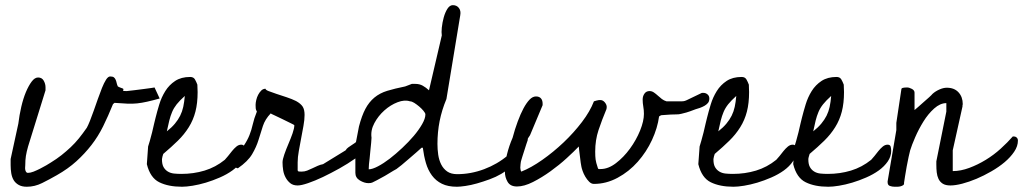

<svg xmlns="http://www.w3.org/2000/svg" viewBox="-20 -710 3895 731"><path d="M20.5 -104.5 49.8 -239.3Q53.7 -271.5 61 -303.2Q68.4 -335 78.6 -359.4Q88.9 -383.8 100.6 -399.4Q112.3 -415 125 -415Q139.6 -415 146.5 -402.8Q153.3 -390.6 153.3 -377.9V-366.2L86.9 -152.3Q81.1 -131.8 78.6 -116.2Q76.2 -100.6 76.2 -81.1Q76.2 -78.1 75.7 -73.2Q75.2 -68.4 76.2 -63.5Q77.1 -58.6 79.6 -55.2Q82 -51.8 85.9 -51.8Q95.7 -51.8 107.9 -56.6Q120.1 -61.5 132.8 -67.9Q145.5 -74.2 156.2 -80.6Q167 -86.9 172.9 -90.8Q195.3 -104.5 213.9 -119.1Q232.4 -133.8 249 -149.4Q265.6 -165 280.3 -183.1Q294.9 -201.2 310.5 -223.6Q315.4 -232.4 322.3 -249.5Q329.1 -266.6 336.9 -288.6Q344.7 -310.5 352.5 -333Q360.4 -355.5 368.2 -375Q376 -394.5 383.8 -406.7Q391.6 -418.9 399.4 -418.9Q409.2 -418.9 413.6 -415.5Q418 -412.1 420.4 -406.2Q422.9 -400.4 424.3 -393.6Q425.8 -386.7 428.7 -380.9Q429.7 -379.9 433.6 -378.4Q437.5 -377 439.5 -376Q449.2 -373 449.7 -371.1Q450.2 -369.1 449.2 -366.7Q448.2 -364.3 449.2 -363.8Q450.2 -363.3 460 -363.3H462.9Q474.6 -364.3 492.7 -366.7Q510.7 -369.1 527.3 -371.1Q543.9 -373 556.2 -375Q568.4 -377 568.4 -377L587.9 -335Q559.6 -327.1 540 -322.8Q520.5 -318.4 502.4 -316.4Q484.4 -314.5 464.4 -315.4Q444.3 -316.4 416 -318.4L410.2 -313.5Q391.6 -267.6 372.6 -229Q353.5 -190.4 328.1 -157.7Q302.7 -125 271 -96.2Q239.3 -67.4 196.3 -43Q168.9 -27.3 140.6 -13.2Q112.3 1 82 1Q63.5 1 51.3 -5.9Q39.1 -12.7 32.2 -23.9Q25.4 -35.2 22.9 -50.3Q20.5 -65.4 20.5 -81.1Z M543.9 -152.3Q545.9 -158.2 550.3 -173.3Q554.7 -188.5 559.1 -206.1Q563.5 -223.6 566.9 -239.7Q570.3 -255.9 572.3 -261.7Q578.1 -285.2 586.4 -312.5Q594.7 -339.8 609.4 -363.3Q624 -386.7 647 -401.9Q669.9 -417 704.1 -417Q716.8 -417 722.2 -407.7Q727.5 -398.4 731.4 -387.7Q731.4 -383.8 731.9 -373.5Q732.4 -363.3 732.4 -359.4Q732.4 -317.4 724.1 -285.2Q715.8 -252.9 698.7 -225.6Q681.6 -198.2 657.2 -174.3Q632.8 -150.4 601.6 -124Q600.6 -121.1 598.6 -114.3Q596.7 -107.4 596.7 -104.5V-102.5Q596.7 -85 602.5 -74.2Q608.4 -63.5 618.7 -57.1Q628.9 -50.8 642.1 -49.3Q655.3 -47.9 670.9 -47.9Q716.8 -47.9 758.8 -60.5Q800.8 -73.2 835.9 -101.6Q840.8 -106.4 848.1 -115.7Q855.5 -125 863.3 -134.8Q871.1 -144.5 879.9 -151.9Q888.7 -159.2 898.4 -159.2Q908.2 -159.2 910.2 -151.4Q912.1 -143.6 912.1 -135.7Q912.1 -114.3 898.9 -95.2Q885.7 -76.2 864.7 -61Q843.8 -45.9 816.9 -34.2Q790 -22.5 763.7 -14.6Q737.3 -6.8 713.4 -2.9Q689.5 1 672.9 1Q621.1 1 586.4 -16.1Q551.8 -33.2 539.1 -85ZM683.6 -344.7Q664.1 -327.1 652.8 -313Q641.6 -298.8 635.3 -283.7Q628.9 -268.6 624.5 -251Q620.1 -233.4 615.2 -210Q633.8 -224.6 646 -239.3Q658.2 -253.9 666 -269.5Q673.8 -285.2 677.7 -303.2Q681.6 -321.3 683.6 -344.7Z M868.2 -116.2Q895.5 -136.7 908.7 -156.2Q921.9 -175.8 929.7 -195.3Q937.5 -214.8 942.4 -236.8Q947.3 -258.8 958 -285.2Q954.1 -292 953.6 -297.4Q953.1 -302.7 953.1 -310.5Q953.1 -318.4 955.6 -329.1Q958 -339.8 962.9 -349.1Q967.8 -358.4 974.6 -365.2Q981.4 -372.1 991.2 -372.1Q990.2 -368.2 1002.4 -363.3Q1014.6 -358.4 1032.7 -352.5Q1050.8 -346.7 1071.3 -339.8Q1091.8 -333 1107.4 -325.2Q1125 -315.4 1132.3 -304.2Q1139.6 -293 1139.6 -272.5Q1139.6 -253.9 1135.3 -230.5Q1130.9 -207 1126.5 -183.1Q1122.1 -159.2 1117.7 -135.3Q1113.3 -111.3 1113.3 -91.8V-66.4Q1112.3 -57.6 1117.7 -57.1Q1123 -56.6 1127.9 -56.6Q1139.6 -56.6 1149.4 -60.5Q1159.2 -64.5 1169.4 -69.3Q1179.7 -74.2 1189.5 -78.6Q1199.2 -83 1210 -85L1295.9 -137.7Q1299.8 -144.5 1306.2 -148.9Q1312.5 -153.3 1318.4 -157.2Q1328.1 -163.1 1341.8 -173.8Q1348.6 -179.7 1356.4 -185.5H1385.7Q1388.7 -185.5 1389.6 -179.7Q1390.6 -173.8 1390.6 -170.9Q1390.6 -159.2 1374 -141.6Q1357.4 -124 1331.1 -105.5Q1304.7 -86.9 1272.5 -68.8Q1240.2 -50.8 1209.5 -36.1Q1178.7 -21.5 1152.8 -12.7Q1127 -3.9 1113.3 -3.9Q1095.7 -3.9 1085 -12.7Q1074.2 -21.5 1067.4 -34.2Q1060.5 -46.9 1058.1 -62Q1055.7 -77.1 1055.7 -91.8Q1055.7 -102.5 1062.5 -122.1Q1069.3 -141.6 1078.1 -162.1Q1086.9 -182.6 1093.8 -202.1Q1100.6 -221.7 1100.6 -233.4Q1100.6 -234.4 1086.4 -241.2Q1072.3 -248 1055.7 -256.3Q1039.1 -264.6 1024.9 -271Q1010.7 -277.3 1010.7 -278.3Q989.3 -255.9 981 -230.5Q972.7 -205.1 964.4 -177.7Q956.1 -150.4 939.9 -123Q923.8 -95.7 885.7 -69.3Q884.8 -69.3 881.3 -70.3Q877.9 -71.3 874.5 -75.7Q871.1 -80.1 869.1 -89.4Q867.2 -98.6 868.2 -116.2Z M1585 -147.5Q1580.1 -142.6 1566.4 -130.9Q1552.7 -119.1 1537.6 -106Q1522.5 -92.8 1508.8 -81.5Q1495.1 -70.3 1489.3 -66.4Q1487.3 -65.4 1478 -60.1Q1468.8 -54.7 1457 -47.4Q1445.3 -40 1433.1 -33.7Q1420.9 -27.3 1414.1 -23.4Q1402.3 -17.6 1397.5 -15.1Q1392.6 -12.7 1382.8 -12.7Q1367.2 -12.7 1350.1 -22.9Q1333 -33.2 1333 -51.8V-157.2L1346.7 -228.5Q1357.4 -269.5 1371.1 -295.4Q1384.8 -321.3 1405.3 -338.4Q1425.8 -355.5 1454.6 -364.3Q1483.4 -373 1522.5 -380.9Q1524.4 -381.8 1535.2 -385.7Q1545.9 -389.6 1547.9 -390.6H1561.5Q1577.1 -390.6 1589.4 -383.8Q1601.6 -377 1613.3 -366.2L1662.1 -575.2Q1660.2 -585.9 1662.1 -605Q1664.1 -624 1669.4 -643.6Q1674.8 -663.1 1683.6 -676.8Q1692.4 -690.4 1704.1 -690.4Q1718.8 -690.4 1727.1 -679.7Q1735.4 -668.9 1732.4 -652.3L1679.7 -333Q1662.1 -291 1653.8 -249Q1645.5 -207 1645.5 -162.1Q1645.5 -141.6 1648.4 -121.1Q1651.4 -100.6 1659.7 -84Q1668 -67.4 1682.6 -57.1Q1697.3 -46.9 1720.7 -46.9Q1772.5 -46.9 1823.2 -65.9Q1874 -85 1913.1 -118.2Q1915 -118.2 1916 -118.7Q1917 -119.1 1918.9 -119.1Q1926.8 -119.1 1932.6 -114.3Q1932.6 -112.3 1933.1 -108.4Q1933.6 -104.5 1933.6 -102.5Q1933.6 -86.9 1920.9 -73.2Q1908.2 -59.6 1888.2 -47.9Q1868.2 -36.1 1844.2 -27.3Q1820.3 -18.6 1796.4 -11.7Q1772.5 -4.9 1752 -2Q1731.4 1 1719.7 1Q1685.5 1 1662.6 -10.3Q1639.6 -21.5 1624.5 -42Q1609.4 -62.5 1601.6 -89.4Q1593.8 -116.2 1589.8 -147.5ZM1394.5 -185.5Q1394.5 -179.7 1393.1 -166Q1391.6 -152.3 1390.1 -136.2Q1388.7 -120.1 1387.2 -106Q1385.7 -91.8 1384.8 -85Q1384.8 -83 1384.3 -75.2Q1383.8 -67.4 1383.8 -65.4Q1397.5 -65.4 1418.9 -76.7Q1440.4 -87.9 1463.9 -106Q1487.3 -124 1511.7 -147Q1536.1 -169.9 1555.2 -192.4Q1574.2 -214.8 1586.9 -236.8Q1599.6 -258.8 1599.6 -274.4Q1599.6 -279.3 1592.3 -288.1Q1585 -296.9 1575.7 -304.7Q1566.4 -312.5 1557.1 -318.4Q1547.9 -324.2 1541 -324.2Q1520.5 -331.1 1493.7 -320.8Q1466.8 -310.5 1443.4 -289.6Q1419.9 -268.6 1405.3 -241.2Q1390.6 -213.9 1394.5 -185.5Z M1902.3 -55.7Q1902.3 -89.8 1910.2 -122.1Q1918 -154.3 1931.6 -185.5Q1940.4 -218.8 1951.2 -247.6Q1961.9 -276.4 1973.1 -297.4Q1984.4 -318.4 1996.1 -330.6Q2007.8 -342.8 2020.5 -342.8Q2033.2 -342.8 2039.6 -335.4Q2045.9 -328.1 2045.9 -315.4V-309.6L1998 -195.3Q1997.1 -193.4 1993.2 -188Q1989.3 -182.6 1989.3 -180.7V-176.8Q1987.3 -171.9 1983.9 -161.1Q1980.5 -150.4 1976.6 -138.2Q1972.7 -126 1969.2 -115.2Q1965.8 -104.5 1964.8 -100.6Q1962.9 -95.7 1961.9 -85Q1960.9 -74.2 1960.9 -71.3Q1960.9 -69.3 1961.9 -64Q1962.9 -58.6 1964.8 -56.6Q2002 -71.3 2044.4 -101.1Q2086.9 -130.9 2126 -168Q2165 -205.1 2195.8 -245.6Q2226.6 -286.1 2241.2 -324.2Q2243.2 -325.2 2251 -327.1Q2258.8 -329.1 2260.7 -329.1Q2261.7 -329.1 2263.2 -329.1Q2264.6 -329.1 2265.6 -329.1Q2275.4 -329.1 2282.7 -320.3Q2290 -311.5 2290 -302.7Q2290 -301.8 2289.6 -298.8Q2289.1 -295.9 2289.1 -294.9Q2271.5 -252.9 2258.8 -214.8Q2246.1 -176.8 2246.1 -132.8Q2246.1 -114.3 2247.6 -103Q2249 -91.8 2255.9 -71.3Q2256.8 -66.4 2260.3 -66.4Q2263.7 -66.4 2266.6 -66.4Q2295.9 -66.4 2325.2 -88.9Q2354.5 -111.3 2378.4 -144Q2402.3 -176.8 2417 -212.9Q2431.6 -249 2431.6 -276.4Q2431.6 -291 2429.2 -304.2Q2426.8 -317.4 2426.8 -331.1Q2426.8 -343.8 2433.6 -353.5Q2440.4 -363.3 2453.1 -363.3Q2461.9 -363.3 2469.7 -357.9Q2477.5 -352.5 2484.9 -345.7Q2492.2 -338.9 2500 -333Q2507.8 -327.1 2517.6 -324.2Q2541 -324.2 2554.2 -324.2Q2567.4 -324.2 2574.7 -324.2Q2582 -324.2 2586.9 -325.7Q2591.8 -327.1 2598.6 -330.6Q2605.5 -334 2617.7 -339.8Q2629.9 -345.7 2650.4 -355.5Q2651.4 -356.4 2654.3 -356.4Q2657.2 -356.4 2658.2 -356.4Q2667 -356.4 2673.8 -350.6Q2680.7 -344.7 2680.7 -335Q2680.7 -324.2 2675.3 -317.9Q2669.9 -311.5 2662.1 -307.1Q2654.3 -302.7 2645 -299.3Q2635.7 -295.9 2627.9 -293.9Q2605.5 -285.2 2593.3 -281.7Q2581.1 -278.3 2574.7 -276.9Q2568.4 -275.4 2564.5 -274.9Q2560.5 -274.4 2553.2 -274.4Q2545.9 -274.4 2533.7 -273.9Q2521.5 -273.4 2499 -271.5Q2497.1 -271.5 2493.7 -269.5Q2490.2 -267.6 2489.3 -266.6Q2483.4 -222.7 2462.4 -177.2Q2441.4 -131.8 2408.2 -94.2Q2375 -56.6 2331.5 -33.2Q2288.1 -9.8 2241.2 -9.8Q2231.4 -9.8 2223.1 -18.1Q2214.8 -26.4 2208.5 -37.1Q2202.1 -47.9 2198.2 -59.1Q2194.3 -70.3 2193.4 -76.2Q2192.4 -80.1 2190.9 -90.8Q2189.5 -101.6 2188 -114.3Q2186.5 -127 2185.1 -137.2Q2183.6 -147.5 2183.6 -152.3Q2166 -133.8 2137.7 -107.9Q2109.4 -82 2076.2 -58.1Q2043 -34.2 2009.3 -17.1Q1975.6 0 1948.2 0Q1922.9 0 1912.6 -17.6Q1902.3 -35.2 1902.3 -55.7Z M2643.6 -152.3Q2645.5 -158.2 2649.9 -173.3Q2654.3 -188.5 2658.7 -206.1Q2663.1 -223.6 2666.5 -239.7Q2669.9 -255.9 2671.9 -261.7Q2677.7 -285.2 2686 -312.5Q2694.3 -339.8 2709 -363.3Q2723.6 -386.7 2746.6 -401.9Q2769.5 -417 2803.7 -417Q2816.4 -417 2821.8 -407.7Q2827.1 -398.4 2831.1 -387.7Q2831.1 -383.8 2831.5 -373.5Q2832 -363.3 2832 -359.4Q2832 -317.4 2823.7 -285.2Q2815.4 -252.9 2798.3 -225.6Q2781.2 -198.2 2756.8 -174.3Q2732.4 -150.4 2701.2 -124Q2700.2 -121.1 2698.2 -114.3Q2696.3 -107.4 2696.3 -104.5V-102.5Q2696.3 -85 2702.1 -74.2Q2708 -63.5 2718.3 -57.1Q2728.5 -50.8 2741.7 -49.3Q2754.9 -47.9 2770.5 -47.9Q2816.4 -47.9 2858.4 -60.5Q2900.4 -73.2 2935.5 -101.6Q2940.4 -106.4 2947.8 -115.7Q2955.1 -125 2962.9 -134.8Q2970.7 -144.5 2979.5 -151.9Q2988.3 -159.2 2998 -159.2Q3007.8 -159.2 3009.8 -151.4Q3011.7 -143.6 3011.7 -135.7Q3011.7 -114.3 2998.5 -95.2Q2985.4 -76.2 2964.4 -61Q2943.4 -45.9 2916.5 -34.2Q2889.6 -22.5 2863.3 -14.6Q2836.9 -6.8 2813 -2.9Q2789.1 1 2772.5 1Q2720.7 1 2686 -16.1Q2651.4 -33.2 2638.7 -85ZM2783.2 -344.7Q2763.7 -327.1 2752.4 -313Q2741.2 -298.8 2734.9 -283.7Q2728.5 -268.6 2724.1 -251Q2719.7 -233.4 2714.8 -210Q2733.4 -224.6 2745.6 -239.3Q2757.8 -253.9 2765.6 -269.5Q2773.4 -285.2 2777.3 -303.2Q2781.2 -321.3 2783.2 -344.7Z M3004.9 -152.3Q3006.8 -158.2 3011.2 -173.3Q3015.6 -188.5 3020 -206.1Q3024.4 -223.6 3027.8 -239.7Q3031.2 -255.9 3033.2 -261.7Q3039.1 -285.2 3047.4 -312.5Q3055.7 -339.8 3070.3 -363.3Q3085 -386.7 3107.9 -401.9Q3130.9 -417 3165 -417Q3177.7 -417 3183.1 -407.7Q3188.5 -398.4 3192.4 -387.7Q3192.4 -383.8 3192.9 -373.5Q3193.4 -363.3 3193.4 -359.4Q3193.4 -317.4 3185.1 -285.2Q3176.8 -252.9 3159.7 -225.6Q3142.6 -198.2 3118.2 -174.3Q3093.8 -150.4 3062.5 -124Q3061.5 -121.1 3059.6 -114.3Q3057.6 -107.4 3057.6 -104.5V-102.5Q3057.6 -85 3063.5 -74.2Q3069.3 -63.5 3079.6 -57.1Q3089.8 -50.8 3103 -49.3Q3116.2 -47.9 3131.8 -47.9Q3177.7 -47.9 3219.7 -60.5Q3261.7 -73.2 3296.9 -101.6Q3301.8 -106.4 3309.1 -115.7Q3316.4 -125 3324.2 -134.8Q3332 -144.5 3340.8 -151.9Q3349.6 -159.2 3359.4 -159.2Q3369.1 -159.2 3371.1 -151.4Q3373 -143.6 3373 -135.7Q3373 -114.3 3359.9 -95.2Q3346.7 -76.2 3325.7 -61Q3304.7 -45.9 3277.8 -34.2Q3251 -22.5 3224.6 -14.6Q3198.2 -6.8 3174.3 -2.9Q3150.4 1 3133.8 1Q3082 1 3047.4 -16.1Q3012.7 -33.2 3000 -85ZM3144.5 -344.7Q3125 -327.1 3113.8 -313Q3102.5 -298.8 3096.2 -283.7Q3089.8 -268.6 3085.4 -251Q3081.1 -233.4 3076.2 -210Q3094.7 -224.6 3106.9 -239.3Q3119.1 -253.9 3127 -269.5Q3134.8 -285.2 3138.7 -303.2Q3142.6 -321.3 3144.5 -344.7Z M3359.4 -19.5 3392.6 -214.8V-242.2L3412.1 -372.1Q3415 -376 3422.9 -376.5Q3430.7 -377 3433.6 -377Q3441.4 -377 3451.7 -371.6Q3461.9 -366.2 3461.9 -357.4V-291Q3465.8 -293.9 3475.6 -302.7Q3485.4 -311.5 3496.6 -321.3Q3507.8 -331.1 3517.6 -339.8Q3527.3 -348.6 3530.3 -352.5Q3541 -362.3 3556.2 -369.1Q3571.3 -376 3585 -376Q3613.3 -376 3629.4 -358.4Q3645.5 -340.8 3645.5 -313.5Q3645.5 -311.5 3645 -311Q3644.5 -310.5 3644.5 -308.6V-304.7L3607.4 -137.7V-58.6Q3637.7 -58.6 3670.4 -70.8Q3703.1 -83 3733.4 -101.6Q3763.7 -120.1 3790 -144Q3816.4 -168 3835.9 -190.4H3839.8Q3846.7 -190.4 3851.1 -186Q3855.5 -181.6 3855.5 -174.8Q3855.5 -153.3 3841.3 -132.3Q3827.1 -111.3 3805.2 -92.8Q3783.2 -74.2 3754.4 -57.6Q3725.6 -41 3697.8 -29.3Q3669.9 -17.6 3643.6 -10.7Q3617.2 -3.9 3598.6 -3.9Q3580.1 -3.9 3569.3 -10.7Q3558.6 -17.6 3553.2 -28.8Q3547.9 -40 3546.4 -53.7Q3544.9 -67.4 3544.9 -83V-95.7L3583 -285.2V-317.4Q3559.6 -317.4 3536.6 -296.9Q3513.7 -276.4 3495.6 -247.1Q3477.5 -217.8 3464.4 -187.5Q3451.2 -157.2 3445.3 -137.7Q3443.4 -130.9 3439.5 -113.3Q3435.5 -95.7 3432.1 -76.2Q3428.7 -56.6 3425.8 -39.1Q3422.9 -21.5 3421.9 -13.7Q3422.9 -7.8 3418.5 -4.9Q3414.1 -2 3408.2 -0.5Q3402.3 1 3396 1Q3389.6 1 3385.7 1Q3377 1 3368.2 -2Q3359.4 -4.9 3359.4 -16.6Z"/></svg>

Font: Cedarville Cursive
Style: Regular
Weight: 400
Designer: Kimberly Geswein
Foundry: Kimberly Geswein
Version: Version 1.001 2010